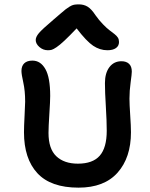

<svg xmlns="http://www.w3.org/2000/svg" viewBox="-20 -905 694 887"><path d="M201.2 -672.9Q179.2 -672.9 162.1 -687.7Q145 -702.6 145 -720.2Q145 -734.4 159.7 -752Q174.3 -769.5 229 -815.9Q240.7 -825.7 259 -841.6Q277.3 -857.4 283.7 -862.3Q290 -867.2 301.3 -874.3Q312.5 -881.3 321.8 -883.1Q331.1 -884.8 344.2 -884.8Q367.7 -884.8 385.3 -873.8Q402.8 -862.8 420.9 -835Q437.5 -811.5 455.6 -793Q473.6 -774.4 486.1 -765.1Q498.5 -755.9 509 -747.6Q519.5 -739.3 524.7 -731Q529.8 -722.7 529.8 -710.9Q529.8 -692.9 515.6 -682.9Q501.5 -672.9 476.1 -672.9Q441.4 -672.9 410.4 -693.6Q379.4 -714.4 334 -773.9Q300.3 -738.3 277.8 -717.3Q255.4 -696.3 241 -686.8Q226.6 -677.2 219 -675Q211.4 -672.9 201.2 -672.9ZM342.8 -38.1Q214.4 -38.1 152.6 -105Q90.8 -171.9 90.8 -293.9Q90.8 -321.3 93.5 -370.4Q96.2 -419.4 96.2 -435.1Q96.2 -485.8 87.6 -523.9Q79.1 -562 79.1 -577.1Q79.1 -600.1 92 -612.5Q105 -625 129.9 -625Q167.5 -625 189.7 -585.9Q211.9 -546.9 211.9 -461.9Q211.9 -438 208 -378.2Q204.1 -318.4 204.1 -291Q204.1 -217.3 240.2 -183.1Q276.4 -148.9 339.8 -148.9Q408.7 -148.9 440.9 -185.8Q473.1 -222.7 473.1 -300.8Q473.1 -345.2 469 -412.6Q464.8 -480 464.8 -521Q464.8 -567.9 485.6 -595Q506.3 -622.1 541 -622.1Q563.5 -622.1 576.2 -610.1Q588.9 -598.1 588.9 -574.2Q588.9 -563 583.5 -524.4Q578.1 -485.8 578.1 -449.2Q578.1 -424.3 581.5 -373.3Q585 -322.3 585 -293.9Q585 -176.8 523.2 -107.4Q461.4 -38.1 342.8 -38.1Z"/></svg>

Font: Shantell Sans Irregular
Style: Regular
Weight: 500
Designer: Stephen Nixon, Anya Danilova, Shantell Martin
Foundry: Arrow Type
Version: Version 1.006;[9816181b4]